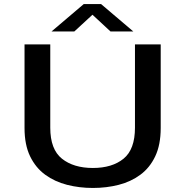

<svg xmlns="http://www.w3.org/2000/svg" viewBox="-20 -920 915 951"><path d="M440 11Q373 11 312.2 -4.5Q251.5 -20 204 -54.5Q156.5 -89 129 -146Q101.5 -203 101.5 -286V-700H229V-287.5Q229 -180 286.8 -134Q344.5 -88 440 -88Q535.5 -88 592 -134Q648.5 -180 648.5 -287.5V-700H776V-286Q776 -203 749 -146Q722 -89 675.2 -54.5Q628.5 -20 568 -4.5Q507.5 11 440 11ZM235 -764 395 -900H480.5L640.5 -764H527.5L438 -847L348 -764Z"/></svg>

Font: Trispace SemiExpanded Medium
Style: Regular
Weight: 500
Width: 6
Designer: Tyler Finck
Foundry: Etcetera Type Company
Version: Version 1.210; ttfautohint (v1.8.3)